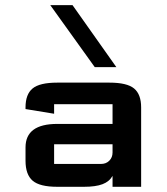

<svg xmlns="http://www.w3.org/2000/svg" viewBox="-20 -718 641 738"><path d="M344.2 -460 173.3 -698.2H258.8L427.2 -460ZM412.6 -163.6H188V-87.9H368.7Q387.7 -87.9 400.1 -100.3Q412.6 -112.8 412.6 -131.8ZM412.6 -241.7V-317.4H188V-280.8L78.1 -298.8V-305.2Q78.1 -355.5 105.2 -377.9Q132.3 -400.4 200.2 -400.4H400.4Q468.3 -400.4 495.4 -377.9Q522.5 -355.5 522.5 -305.2V0H412.6V-42Q400.4 -20 374 -10Q347.7 0 302.7 0H200.2Q132.8 0 105.5 -23.4Q78.1 -46.9 78.1 -100.1V-151.4Q78.1 -241.7 200.2 -241.7Z"/></svg>

Font: Squarish Sans CT
Style: Regular
Weight: 400
Version: Version 0.9